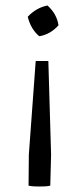

<svg xmlns="http://www.w3.org/2000/svg" viewBox="-20 -506 301 699"><path d="M123 -374Q92 -400 81 -445Q112 -478 153 -486Q187 -455 193 -414Q164 -381 123 -374ZM84 170 85 57 110 -284H156L166 57L163 170Q154 172 144 172.5Q134 173 124 173Q114 173 104 172.5Q94 172 84 170Z"/></svg>

Font: Piazzolla
Style: Regular
Weight: 400
Designer: Juan Pablo del Peral
Foundry: Huerta Tipografica
Version: Version 1.330